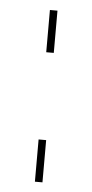

<svg xmlns="http://www.w3.org/2000/svg" viewBox="-43 -529 268 557"><g transform="rotate(5 91.0 -250.0)"><path d="M80 0H102V-123H80ZM80 -377H102V-500H80Z"/></g></svg>

Font: Perun Thin
Style: Regular
Weight: 100
Foundry: Copyright (c) Stefan Peev, Context Ltd, 2016
Version: Version 1.089